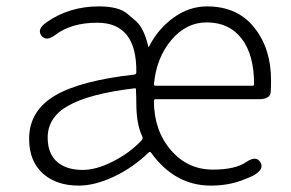

<svg xmlns="http://www.w3.org/2000/svg" viewBox="-20 -567 908 600"><path d="M226 13Q158 13 116 -23Q71 -62 71 -133Q71 -221 153 -269Q232 -315 400 -334Q406 -335 406 -341Q408 -496 284 -496Q203 -496 153 -458Q124 -436 109 -456Q95 -476 125 -497Q196 -547 289 -547Q351 -547 378 -524Q392 -512 406 -500Q430 -478 443 -423Q444 -418 446 -422Q474 -477 522.5 -512Q571 -547 627 -547Q722 -547 774.5 -481Q827 -415 827 -317Q827 -298 826 -279Q824 -257 789 -257H466Q461 -257 461 -252Q461 -160 513.5 -98.5Q566 -37 645 -37Q716 -37 750 -61Q780 -81 793 -61Q807 -40 776 -21Q765 -14 735 -3Q691 13 639 13Q526 13 452 -90Q449 -94 445 -91Q397 -44 337 -15.5Q277 13 226 13ZM238 -36Q281 -36 332 -62Q386 -89 423 -129Q428 -135 424 -142Q406 -180 406 -245Q406 -263 405 -281V-287Q405 -292 400 -291Q258 -274 192 -236Q129 -200 129 -137Q129 -85 161 -59Q190 -36 238 -36ZM461 -304Q461 -299 466 -299H769Q774 -299 774 -304Q774 -396 735 -446.5Q696 -497 626 -497Q562 -497 515.5 -442Q469 -387 461 -304Z"/></svg>

Font: Resource Han Rounded KR Light
Style: Regular
Weight: 300
Designer: Cyano Hao (round all glyphs); Ryoko NISHIZUKA 西塚涼子 (kana, bopomofo & ideographs); Paul D. Hunt (Latin, Greek & Cyrillic)
Foundry: Cyano Hao
Version: 0.990